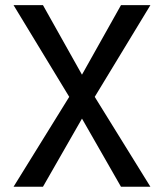

<svg xmlns="http://www.w3.org/2000/svg" viewBox="-20 -713 626 733"><path d="M441.9 0 264.2 -310.5 31.7 -693.4H144L328.6 -364.3L554.2 0ZM31.7 0 257.3 -364.3 441.9 -693.4H554.2L321.8 -310.5L144 0Z"/></svg>

Font: Cascadia Code
Style: Regular
Weight: 400
Monospace: yes
Designer: Aaron Bell
Foundry: Saja Typeworks
Version: Version 2106.017